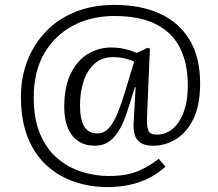

<svg xmlns="http://www.w3.org/2000/svg" viewBox="-20 -583 886 780"><path d="M415 177Q347 177 284 156Q221 135 171.5 91Q122 47 93.5 -23Q65 -93 65 -190Q65 -268 91 -335.5Q117 -403 166 -454.5Q215 -506 285.5 -534.5Q356 -563 445 -563Q552 -563 629.5 -527.5Q707 -492 750 -421.5Q793 -351 793 -244Q793 -156 766 -100.5Q739 -45 695.5 -18Q652 9 602 9Q567 9 549.5 -4Q532 -17 526.5 -38.5Q521 -60 523 -86L531 -229H528L501 -143Q487 -96 468.5 -62Q450 -28 425 -9.5Q400 9 366 9Q332 9 308.5 -3.5Q285 -16 270 -37Q255 -58 248 -86.5Q241 -115 241 -148Q241 -232 268 -285.5Q295 -339 338 -364.5Q381 -390 431 -390Q462 -390 489 -383.5Q516 -377 536 -368L580 -389L589 -385L577 -103Q576 -66 583.5 -51Q591 -36 618 -36Q643 -36 665.5 -48.5Q688 -61 705.5 -86.5Q723 -112 733 -149.5Q743 -187 743 -236Q743 -325 711.5 -388Q680 -451 614 -484.5Q548 -518 445 -518Q350 -518 276 -478.5Q202 -439 159.5 -365.5Q117 -292 117 -187Q117 -99 143.5 -37.5Q170 24 214 61Q258 98 312.5 115Q367 132 421 132Q494 132 541 112Q588 92 625 62L652 94Q608 135 548.5 156Q489 177 415 177ZM376 -41Q403 -41 423 -63.5Q443 -86 460 -129Q477 -172 495 -233L525 -333Q507 -341 485 -346Q463 -351 440 -351Q394 -351 364 -324Q334 -297 319.5 -252.5Q305 -208 305 -155Q305 -98 322 -69.5Q339 -41 376 -41Z"/></svg>

Font: Literata 18pt Light
Style: Italic
Weight: 300
Italic angle: -2°
Designer: Latin by Veronika Burian and Jose Scaglione. Greek by Irene Vlachou. Cyrillic by Vera Evstafieva
Foundry: TypeTogether
Version: Version 3.103;gftools[0.9.29]